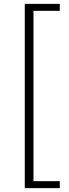

<svg xmlns="http://www.w3.org/2000/svg" viewBox="-20 -804 355 992"><path d="M108 168H289V132H153V-748H289V-784H108Z"/></svg>

Font: Noto Sans CJK Light
Style: Regular
Weight: 300
Designer: Ryoko NISHIZUKA (kana & ideographs); Paul D. Hunt (Latin, Greek & Cyrillic); Wenlong ZHANG (bopomofo); Sandoll Communica
Foundry: Adobe Systems Incorporated
Version: Version 1.000;PS 1;hotconv 1.0.78;makeotf.lib2.5.61930